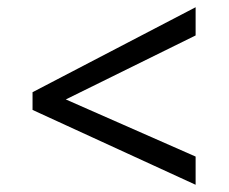

<svg xmlns="http://www.w3.org/2000/svg" viewBox="-20 -588 632 531"><path d="M70 -284V-333L521 -568V-490L162 -313L521 -155V-77Z"/></svg>

Font: lmalayalam85
Style: Book
Weight: 400
Designer: Jelle Bosma - Monotype Design Team
Foundry: Monotype Imaging Inc.
Version: Version 2.003